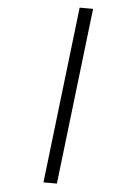

<svg xmlns="http://www.w3.org/2000/svg" viewBox="-98 -869 712 1033"><g transform="rotate(-10 257.5 -352.5)"><path d="M412 -808 482 -789 127 103 57 84Z"/></g></svg>

Font: Fira Sans TEST Book
Style: Italic
Weight: 350
Italic angle: -8°
Designer: Carrois Corporate & Edenspiekermann AG
Foundry: Carrois Corporate GbR & Edenspiekermann AG
Version: Version 4.201